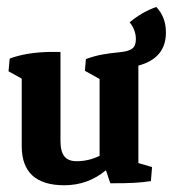

<svg xmlns="http://www.w3.org/2000/svg" viewBox="-20 -533 505 561"><path d="M168 8.3Q43.5 8.3 43.5 -106V-303.2L4.9 -324.7L8.3 -361.8Q56.2 -379.9 125.5 -381.3H156.7V-121.6Q156.7 -90.3 168 -76.2Q179.2 -62 204.1 -62Q238.8 -62 271 -77.6V-302.2L228 -326.2L231 -360.4Q255.9 -369.6 279.5 -373.8Q303.2 -377.9 329.6 -380.4Q356 -382.8 366.5 -391.1Q377 -399.4 377 -418.5Q377 -445.3 358.9 -467.8Q392.6 -496.6 436.5 -512.7Q464.8 -483.4 464.8 -438Q464.8 -362.8 384.3 -341.3V-56.6L424.3 -44.9L420.9 -3.9Q377 3.4 302.2 2.4L289.6 -35.6Q236.8 8.3 168 8.3Z"/></svg>

Font: Markazi Text
Style: Bold
Weight: 700
Designer: Borna Izadpanah (Arabic designer), Fiona Ross (Arabic design director) and Florian Runge (Latin designer)
Foundry: Borna Izadpanah and Florian Runge
Version: Version 1.001; ttfautohint (v1.8.3)